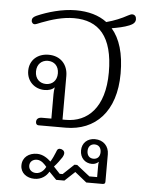

<svg xmlns="http://www.w3.org/2000/svg" viewBox="-56 -608 715 909"><g transform="rotate(5 301.5 -154.0)"><path d="M139 0H268C408 0 505 -96 505 -278C505 -373 484 -442 444 -488C473 -493 503 -499 527 -509C544 -516 555 -525 555 -540C555 -553 548 -562 535 -562C529 -562 523 -558 516 -555C487 -539 454 -525 416 -515C378 -544 328 -558 268 -558C203 -558 133 -537 85 -516C72 -510 64 -504 64 -492C64 -480 73 -475 78 -475C84 -475 93 -479 110 -486C157 -504 210 -520 263 -520C380 -520 449 -450 449 -278C449 -110 368 -37 266 -37H250V-244C250 -297 216 -337 158 -337C106 -337 68 -304 68 -253C68 -204 105 -169 153 -169C171 -169 189 -174 200 -186C198 -174 197 -165 197 -153V-37H153C136 -37 126 -30 126 -15C126 -5 132 0 139 0ZM157 -198C128 -198 105 -218 105 -253C105 -288 128 -308 157 -308C187 -308 209 -288 209 -253C209 -218 187 -198 157 -198ZM142 254C174 254 198 236 210 214L245 250H284L332 205L388 250H465C474 250 478 247 478 238V108C478 70 452 42 411 42C376 42 350 65 350 101C350 135 373 160 407 160C421 160 431 154 439 147C437 153 437 161 437 168V220H400L338 171H325L273 220H259L229 188C244 172 256 155 266 140C269 134 272 128 272 121C272 109 260 102 250 102C238 102 236 111 233 119C227 134 219 152 210 166C195 152 173 135 144 135C106 135 75 157 75 196C75 232 105 254 142 254ZM412 135C393 135 381 122 381 101C381 80 393 67 412 67C431 67 443 80 443 101C443 122 431 135 412 135ZM147 226C127 226 112 213 112 194C112 174 128 163 146 163C168 163 184 182 193 193C187 205 172 226 147 226Z"/></g></svg>

Font: Maitree Light
Style: Regular
Weight: 300
Designer: CadsonDemak Team
Foundry: CadsonDemak
Version: Version 1.000;PS 001.000;hotconv 1.0.88;makeotf.lib2.5.64775